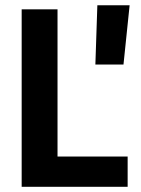

<svg xmlns="http://www.w3.org/2000/svg" viewBox="-20 -719 541 739"><path d="M347.1 -470.7 354.7 -698.7H478.9L455.3 -470.7ZM63.4 0V-683H201.4V-116.6H471.3V0Z"/></svg>

Font: Cairo
Style: Regular
Weight: 400
Designer: Mohamed Gaber, Accademia di Belle Arti di Urbino
Foundry: Kief Type Foundry, Accademia di Belle Arti di Urbino
Version: Version 3.120